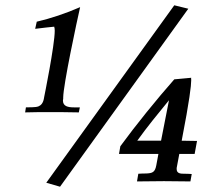

<svg xmlns="http://www.w3.org/2000/svg" viewBox="-20 -686 830 726"><path d="M75 -261C105 -262 134 -262 162 -262C201 -262 239 -262 278 -261L282 -280H260C237 -280 218 -284 218 -306C218 -308 219 -311 219 -313V-317C219 -364 271 -607 283 -659C228 -635 171 -616 119 -604L113 -577L155 -582L184 -585H187C185 -584 184 -584 184 -584C186 -584 187 -579 187 -570C187 -515 147 -319 147 -319C144 -296 135 -288 126 -284C114 -279 91 -281 78 -280ZM155 5 207 20 692 -653 639 -666ZM430 -104H579L571 -61C566 -34 556 -31 532 -30C524 -30 516 -30 503 -29L498 0C533 0 567 -1 600 -1C633 -1 666 0 700 0L705 -28C692 -29 685 -29 678 -29C662 -29 648 -30 648 -47C648 -50 648 -53 649 -56L658 -104H716L725 -153L667 -154C697 -308 703 -363 703 -382C703 -388 703 -391 702 -391L704 -392L639 -386C572 -310 495 -215 435 -133ZM499 -154C537 -207 578 -257 619 -307L589 -154Z"/></svg>

Font: KpRoman
Style: SemiboldItalic
Weight: 600
Italic angle: -11°
Version: Version 0.66